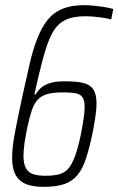

<svg xmlns="http://www.w3.org/2000/svg" viewBox="-20 -716 459 744"><path d="M150 8Q117 8 93 1.5Q69 -5 54.5 -19.5Q40 -34 33.5 -55Q27 -76 27 -106Q27 -146 38 -203Q49 -260 65 -335Q81 -409 94.5 -467Q108 -525 125 -568Q142 -611 165 -639.5Q188 -668 222.5 -682Q257 -696 305 -696Q323 -696 343 -694Q363 -692 383 -689Q403 -686 419 -681L411 -641Q391 -646 363 -649.5Q335 -653 312 -653Q277 -653 251 -645.5Q225 -638 206 -619.5Q187 -601 172.5 -567Q158 -533 144 -479.5Q130 -426 113 -350H118Q127 -365 140 -376.5Q153 -388 175 -394.5Q197 -401 231 -401Q274 -401 301 -395Q328 -389 341 -370.5Q354 -352 354 -315Q354 -295 350.5 -270Q347 -245 341 -212Q328 -148 314.5 -105.5Q301 -63 280.5 -38Q260 -13 228.5 -2.5Q197 8 150 8ZM155 -35Q187 -35 208.5 -40.5Q230 -46 244.5 -62.5Q259 -79 270.5 -110.5Q282 -142 293 -193Q300 -230 304 -256.5Q308 -283 308 -302Q308 -328 299 -340Q290 -352 271.5 -355Q253 -358 223 -358Q187 -358 163.5 -351.5Q140 -345 126 -329.5Q112 -314 103.5 -289Q95 -264 87 -227Q79 -190 75 -161.5Q71 -133 71 -112Q71 -82 80 -65Q89 -48 107.5 -41.5Q126 -35 155 -35Z"/></svg>

Font: Saira Condensed ExtraLight
Style: Italic
Weight: 250
Width: 3
Italic angle: -12°
Designer: Hector Gatti with collaboration of the Omnibus-Type team
Foundry: Omnibus-Type
Version: Version 1.101